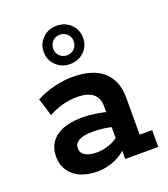

<svg xmlns="http://www.w3.org/2000/svg" viewBox="-122 -727 724 825"><g transform="rotate(-20 240.0 -314.5)"><path d="M187 10Q114 10 75.5 -23.5Q37 -57 37 -111Q37 -167 78.5 -199Q120 -231 202 -231Q228 -231 261 -226Q294 -221 322 -213L305 -202V-246Q305 -282 281 -301.5Q257 -321 208 -321Q174 -321 141 -312Q108 -303 78 -286L53 -367Q92 -388 137 -398.5Q182 -409 219 -409Q311 -409 359 -367.5Q407 -326 407 -245V-77H464V0H313V-65L328 -53Q303 -23 264 -6.5Q225 10 187 10ZM210 -68Q239 -68 269.5 -79.5Q300 -91 315 -108L305 -78V-172L322 -144Q296 -152 270 -155Q244 -158 220 -158Q180 -158 158.5 -146.5Q137 -135 137 -112Q137 -91 156 -79.5Q175 -68 210 -68ZM231 -464Q193 -464 167 -489Q141 -514 141 -551Q141 -589 167 -614Q193 -639 231 -639Q269 -639 295 -614Q321 -589 321 -551Q321 -514 295 -489Q269 -464 231 -464ZM231 -504Q251 -504 264.5 -517.5Q278 -531 278 -551Q278 -571 264.5 -584.5Q251 -598 231 -598Q211 -598 197.5 -584.5Q184 -571 184 -551Q184 -531 197.5 -517.5Q211 -504 231 -504Z"/></g></svg>

Font: Rokkitt SemiBold
Style: Regular
Weight: 600
Designer: Vernon Adams
Foundry: Vernon Adams
Version: Version 3.103